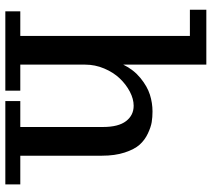

<svg xmlns="http://www.w3.org/2000/svg" viewBox="-56 -718 775 702"><g transform="rotate(90 331.0 -367.5)"><path d="M549.8 -353V-54.7H654.8V0H350.1V-54.7H444.8V-356.9Q444.8 -413.6 423.3 -441.4Q401.9 -469.2 367.2 -469.2Q342.3 -469.2 315.7 -455.3Q289.1 -441.4 267.1 -418.2Q245.1 -395 231 -361.6Q216.8 -328.1 216.8 -292V-54.7H312V0H22V-54.7H111.8V-674.8H16.1V-734.9H216.8V-431.2Q235.4 -469.2 265.9 -494.1Q296.4 -519 326.7 -528.6Q356.9 -538.1 388.2 -538.1Q408.7 -538.1 427 -535.2Q445.3 -532.2 469 -521Q492.7 -509.8 509.5 -491Q526.4 -472.2 538.1 -436.5Q549.8 -400.9 549.8 -353Z"/></g></svg>

Font: Trocchi
Style: Regular
Weight: 400
Designer: vernon adams
Version: Version 1.0; ttfautohint (v0.8) -l 6 -r 50 -G 100